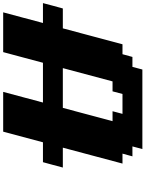

<svg xmlns="http://www.w3.org/2000/svg" viewBox="126 -1041 915 1207"><g transform="rotate(-90 583.5 -437.5)"><path d="M250 0H750L766.6 -62.5H829.1L846.2 -125H908.7Q925.3 -187.5 958.7 -312.5Q992.2 -437.5 1008.8 -500H1133.8Q1139.6 -520.5 1150.9 -562.3Q1162.1 -604 1167.5 -625H1042.5Q1053.7 -667 1075.9 -750.2Q1098.1 -833.5 1109.4 -875H859.4Q848.1 -833.5 825.9 -750.2Q803.7 -667 792.5 -625H542.5Q553.7 -667 575.9 -750Q598.1 -833 609.4 -875H359.4Q348.1 -833 325.9 -750Q303.7 -667 292.5 -625H167.5Q161.6 -604 150.4 -562.3Q139.2 -520.5 133.8 -500H258.8Q242.2 -437.5 208.7 -312.5Q175.3 -187.5 158.7 -125H221.2L204.1 -62.5H266.6ZM596.2 -125H471.2L487.8 -187.5H425.3L508.8 -500H758.8L675.3 -187.5H612.8Z"/></g></svg>

Font: Faithful 32x
Style: BoldOblique
Weight: 400
Foundry: Faithful Resource Pack
Version: Version 1.0; January 27, 2023